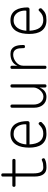

<svg xmlns="http://www.w3.org/2000/svg" viewBox="1122 -1868 755 3040"><g transform="rotate(-90 1500.0 -347.5)"><path d="M482 -530Q493 -530 499 -523Q505 -516 505 -505Q505 -494 499 -487Q493 -480 482 -480H275V-200Q275 -114 299 -77Q323 -40 370 -40Q402 -40 427 -44Q452 -48 477 -60Q489 -66 497.5 -63.5Q506 -61 511 -50Q517 -38 514 -28.5Q511 -19 500 -14Q469 0 439.5 5Q410 10 365 10Q335 10 309.5 0Q284 -10 265 -33Q246 -56 235.5 -92.5Q225 -129 225 -182V-480H85Q74 -480 68 -487Q62 -494 62 -505Q62 -516 68 -523Q74 -530 85 -530H225V-680Q225 -693 231 -699Q237 -705 250 -705Q263 -705 269 -699Q275 -693 275 -680V-530Z M1064 -114Q1075 -114 1082.5 -103.5Q1090 -93 1090 -82Q1090 -77 1088 -72.5Q1086 -68 1082 -64Q1063 -44 1045.5 -30Q1028 -16 1007.5 -7Q987 2 961.5 6Q936 10 900 10Q841 10 799.5 -10.5Q758 -31 732 -67.5Q706 -104 694.5 -154Q683 -204 683 -263Q683 -321 693.5 -374.5Q704 -428 729.5 -469.5Q755 -511 796.5 -535.5Q838 -560 900 -560Q958 -560 997 -538Q1036 -516 1059.5 -478.5Q1083 -441 1093 -391.5Q1103 -342 1103 -288Q1103 -277 1095.5 -267.5Q1088 -258 1076 -258H734Q737 -206 748.5 -165Q760 -124 781 -96.5Q802 -69 832.5 -54.5Q863 -40 902 -40Q948 -40 978.5 -54Q1009 -68 1041 -100Q1046 -105 1051 -109.5Q1056 -114 1064 -114ZM734 -308H1045Q1050 -308 1051.5 -311.5Q1053 -315 1053 -329Q1053 -359 1045 -391Q1037 -423 1019 -449.5Q1001 -476 972 -493Q943 -510 900 -510Q857 -510 826.5 -492Q796 -474 776.5 -445.5Q757 -417 746.5 -380.5Q736 -344 734 -308Z M1635 -195V-535Q1635 -548 1641 -554Q1647 -560 1660 -560Q1673 -560 1679 -554Q1685 -548 1685 -535V-15Q1685 -2 1679 4Q1673 10 1660 10Q1647 10 1641 4Q1635 -2 1635 -15V-101Q1615 -47 1577.5 -18.5Q1540 10 1485 10Q1445 10 1413 -5Q1381 -20 1359.5 -46Q1338 -72 1326.5 -107Q1315 -142 1315 -183V-535Q1315 -548 1321 -554Q1327 -560 1340 -560Q1353 -560 1359 -554Q1365 -548 1365 -535V-195Q1365 -164 1373 -135.5Q1381 -107 1397 -85.5Q1413 -64 1437 -51Q1461 -38 1492 -38Q1520 -38 1545.5 -52.5Q1571 -67 1591 -90Q1611 -113 1623 -141Q1635 -169 1635 -195Z M1955 10Q1942 10 1936 4Q1930 -2 1930 -15V-535Q1930 -548 1936 -554Q1942 -560 1955 -560Q1968 -560 1974 -554Q1980 -548 1980 -535V-449Q2000 -503 2049 -531.5Q2098 -560 2168 -560Q2210 -560 2237 -544Q2264 -528 2279.5 -501.5Q2295 -475 2301.5 -439.5Q2308 -404 2308 -365V-355Q2308 -342 2302 -336Q2296 -330 2283 -330Q2270 -330 2264 -336Q2258 -342 2258 -355V-365Q2258 -394 2254.5 -421.5Q2251 -449 2240 -470Q2229 -491 2208.5 -504Q2188 -517 2154 -517Q2124 -517 2093.5 -505Q2063 -493 2037.5 -472Q2012 -451 1996 -422.5Q1980 -394 1980 -360V-15Q1980 -2 1974 4Q1968 10 1955 10Z M2864 -114Q2875 -114 2882.5 -103.5Q2890 -93 2890 -82Q2890 -77 2888 -72.5Q2886 -68 2882 -64Q2863 -44 2845.5 -30Q2828 -16 2807.5 -7Q2787 2 2761.5 6Q2736 10 2700 10Q2641 10 2599.5 -10.5Q2558 -31 2532 -67.5Q2506 -104 2494.5 -154Q2483 -204 2483 -263Q2483 -321 2493.5 -374.5Q2504 -428 2529.5 -469.5Q2555 -511 2596.5 -535.5Q2638 -560 2700 -560Q2758 -560 2797 -538Q2836 -516 2859.5 -478.5Q2883 -441 2893 -391.5Q2903 -342 2903 -288Q2903 -277 2895.5 -267.5Q2888 -258 2876 -258H2534Q2537 -206 2548.5 -165Q2560 -124 2581 -96.5Q2602 -69 2632.5 -54.5Q2663 -40 2702 -40Q2748 -40 2778.5 -54Q2809 -68 2841 -100Q2846 -105 2851 -109.5Q2856 -114 2864 -114ZM2534 -308H2845Q2850 -308 2851.5 -311.5Q2853 -315 2853 -329Q2853 -359 2845 -391Q2837 -423 2819 -449.5Q2801 -476 2772 -493Q2743 -510 2700 -510Q2657 -510 2626.5 -492Q2596 -474 2576.5 -445.5Q2557 -417 2546.5 -380.5Q2536 -344 2534 -308Z"/></g></svg>

Font: Maple Mono NL Thin
Style: Regular
Weight: 250
Monospace: yes
Designer: subframe7536
Version: Version 7.000